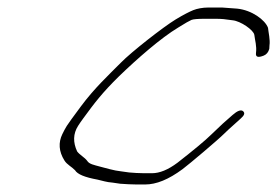

<svg xmlns="http://www.w3.org/2000/svg" viewBox="-20 -501 738 511"><path d="M570.9 -481H534.9C518.9 -481 504.4 -478 494.4 -474C484.5 -470 468.5 -462 447.1 -449C414.3 -429 329.8 -363 301.5 -334C267.8 -300 231 -266 195.4 -218C174.6 -190 162.2 -173 157.8 -166C153.3 -159 149.4 -151 145.9 -144C135.1 -122 136.3 -98 151.4 -74C158 -63 171.1 -57 179.6 -48C186.2 -37 206.3 -29 239.3 -23C252.8 -20 263.9 -16 279.4 -15L299.9 -12C315.4 -11 329.9 -10 343.9 -10H365.9C395.9 -10 428.3 -23 466.1 -51C483.5 -64 560.5 -129 576.4 -145C584.4 -153 591.3 -159 596.8 -164L620.1 -185C630.5 -194 632.5 -200 627 -205C621.4 -210 611.5 -206 599 -195C576.2 -175 571.2 -171 542.4 -143C525.1 -126 494.7 -101 452.5 -68C427.1 -49 404.7 -40 384.7 -40H362.7C348.7 -40 336.2 -41 323.7 -42L302.2 -45C292.7 -46 282.6 -48 271.1 -51L244.6 -58C230.5 -62 217.5 -64 212 -73C205.4 -82 191.8 -89 185.3 -98C174.1 -122 174.4 -145 187.8 -166C191.7 -172 195.7 -178 201.6 -186C232.3 -228 252.1 -254 296.8 -298C344.4 -344 408 -400 454.8 -428C472.2 -439 484.7 -446 489.6 -448C494.6 -450 506.1 -451 526.1 -451H551.1C573.1 -451 576.6 -450 599.2 -447C620.2 -445 655.3 -421 656.9 -408C658.6 -393 663.7 -379 661.3 -360C659.9 -349 666.9 -347 681.9 -353C689.3 -356 694.3 -362 696.7 -371L697.2 -380C699.5 -395 694.4 -415 693.3 -427C685.6 -448 650.4 -474 611.4 -478Z"/></svg>

Font: MewTooHand
Style: UltimateIta
Weight: 400
Designer: Mew Too, Robert Jablonski
Version: Version 0.77